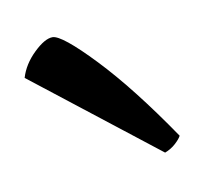

<svg xmlns="http://www.w3.org/2000/svg" viewBox="-37 -772 255 245"><g transform="rotate(-10 91.0 -649.0)"><path d="M160 -564 0 -689Q5 -706 19.5 -720Q34 -734 44 -734Q56 -734 95.5 -692.5Q135 -651 182 -582Q180 -578 174 -572.5Q168 -567 160 -564Z"/></g></svg>

Font: Texturina 72pt ExtraLight
Style: Regular
Weight: 200
Designer: Guillermo Torres Carreño
Foundry: Omnibus-Type
Version: Version 1.002; ttfautohint (v1.8.3)